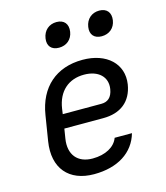

<svg xmlns="http://www.w3.org/2000/svg" viewBox="-116 -866 832 964"><g transform="rotate(-15 300.0 -383.5)"><path d="M470 -649C509 -649 538 -673 544 -712C550 -752 529 -777 490 -777C451 -777 422 -752 416 -712C410 -673 431 -649 470 -649ZM248 -649C287 -649 316 -673 322 -712C328 -752 307 -777 268 -777C229 -777 200 -752 194 -712C188 -673 209 -649 248 -649ZM254 10C377 10 463 -45 490 -140H400C384 -96 334 -68 267 -68C189 -68 147 -119 160 -200L168 -250H370C460 -250 519 -295 533 -382C549 -486 470 -560 345 -560C208 -560 116 -480 94 -340L73 -210C51 -73 124 10 254 10ZM179 -322 183 -350C196 -437 252 -486 333 -486C407 -486 452 -444 442 -382C435 -339 412 -322 380 -322Z"/></g></svg>

Font: JetBrains Mono
Style: Italic
Weight: 400
Italic angle: -9°
Monospace: yes
Designer: Philipp Nurullin, Konstantin Bulenkov
Foundry: JetBrains
Version: Version 2.305